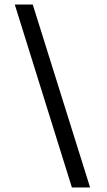

<svg xmlns="http://www.w3.org/2000/svg" viewBox="-20 -751 472 844"><path d="M45 -731H124L376 73H296Z"/></svg>

Font: Karmilla
Style: Regular
Weight: 400
Designer: Jonathan Pinhorn
Version: Version 1.000